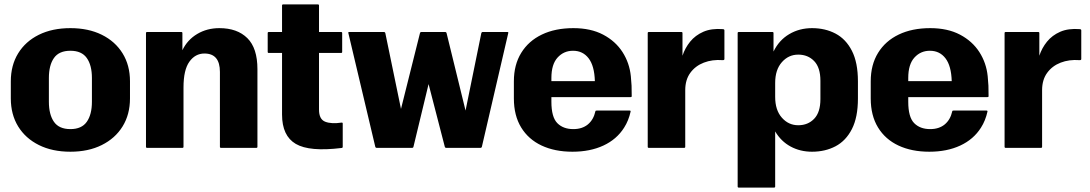

<svg xmlns="http://www.w3.org/2000/svg" viewBox="-20 -670 4937 870"><path d="M29 -224V-301.5Q29 -374 62.2 -428.2Q95.5 -482.5 156.2 -512.5Q217 -542.5 299 -542.5Q380.5 -542.5 441.2 -512.5Q502 -482.5 535.5 -428.2Q569 -374 569 -301.5V-224Q569 -151.5 535.5 -97.2Q502 -43 441.2 -12.8Q380.5 17.5 299 17.5Q217 17.5 156.2 -12.8Q95.5 -43 62.2 -97.2Q29 -151.5 29 -224ZM201.5 -209Q201.5 -151 224.5 -118Q247.5 -85 299 -85Q350 -85 373.2 -118Q396.5 -151 396.5 -209V-316.5Q396.5 -374.5 373.2 -407.2Q350 -440 299 -440Q247.5 -440 224.5 -407.2Q201.5 -374.5 201.5 -316.5Z M646.5 -525H801.5Q806.5 -525 806.5 -520V-442.5Q829 -489.5 873.5 -516Q918 -542.5 974 -542.5Q1055 -542.5 1100.8 -497.2Q1146.5 -452 1146.5 -356.5V-5Q1146.5 0 1141.5 0H981.5Q976.5 0 976.5 -5V-344Q976.5 -427.5 906.5 -427.5Q864.5 -427.5 838 -390.2Q811.5 -353 811.5 -274V-5Q811.5 0 806.5 0H646.5Q641.5 0 641.5 -5V-520Q641.5 -525 646.5 -525Z M1533 -110V-5Q1533 0 1528 0.5Q1382.5 18.5 1320.2 -18Q1258 -54.5 1258 -151V-430H1198Q1193 -430 1193 -435V-520Q1193 -525 1198 -525H1258V-645Q1258 -650 1263 -650H1420.5Q1425.5 -650 1425.5 -645V-525H1525.5Q1530.5 -525 1530.5 -520V-435Q1530.5 -430 1525.5 -430H1425.5V-173.5Q1425.5 -129.5 1453.5 -118.5Q1481.5 -107.5 1528 -114.5Q1533 -115 1533 -110Z M2089.5 -169 2161 -520Q2162.5 -525 2167 -525H2279.5Q2284.5 -525 2283 -520L2163.5 -5Q2162 0 2157 0H2002Q1997 0 1995.5 -5L1922 -289L1853.5 -5Q1852.5 0 1847 0H1687Q1682 0 1680.5 -5L1558.5 -520Q1557 -525 1562 -525H1719.5Q1724.5 -525 1726 -520L1797 -176.5L1883 -520Q1884.5 -525 1889.5 -525H1997Q2002 -525 2003.5 -520Z M2837.5 -164.5Q2828.5 -123.5 2808 -91.5Q2774.5 -38.5 2714.2 -10.5Q2654 17.5 2574 17.5Q2494 17.5 2434.2 -10.5Q2374.5 -38.5 2341.5 -92.5Q2308.5 -146.5 2308.5 -224V-301.5Q2308.5 -376.5 2341.8 -430.5Q2375 -484.5 2435.5 -513.5Q2496 -542.5 2578 -542.5Q2657 -542.5 2713 -513Q2769 -483.5 2800.8 -434Q2832.5 -384.5 2838.5 -324.5Q2841 -298 2841.8 -281.8Q2842.5 -265.5 2842.5 -234Q2842.5 -230 2837.5 -230H2478.5V-209Q2478.5 -139.5 2505.2 -112.2Q2532 -85 2578 -85Q2618 -85 2643.8 -106.2Q2669.5 -127.5 2678 -166Q2678.5 -169 2683.5 -169H2833.5Q2838 -169 2837.5 -164.5ZM2576.5 -440Q2534.5 -440 2506.5 -409.2Q2478.5 -378.5 2478.5 -316.5V-302.5H2675.5Q2673.5 -371.5 2647.2 -405.8Q2621 -440 2576.5 -440Z M2920 -525H3067.5Q3072.5 -525 3072.5 -520V-417.5Q3084 -452.5 3107.2 -481.2Q3130.5 -510 3167 -526Q3203.5 -542 3255.5 -538Q3262.5 -537.5 3262.5 -532.5V-402.5Q3262.5 -397 3254 -397.5Q3207.5 -401 3169.2 -386.2Q3131 -371.5 3108 -340Q3085 -308.5 3085 -261.5V-5Q3085 0 3080 0H2920Q2915 0 2915 -5V-520Q2915 -525 2920 -525Z M3322.5 175V-520Q3322.5 -525 3327.5 -525H3480Q3485 -525 3485 -520V-436.5Q3510 -488 3556 -515.2Q3602 -542.5 3659.5 -542.5Q3719 -542.5 3766 -517.8Q3813 -493 3840.2 -439.8Q3867.5 -386.5 3867.5 -301.5V-223.5Q3867.5 -138.5 3840.2 -85.2Q3813 -32 3766 -7.2Q3719 17.5 3659.5 17.5Q3606 17.5 3562.5 -6Q3519 -29.5 3492.5 -74.5V175Q3492.5 180 3487.5 180H3327.5Q3322.5 180 3322.5 175ZM3492.5 -231Q3492.5 -171 3522.8 -136.8Q3553 -102.5 3597 -102.5Q3641 -102.5 3669.2 -131.8Q3697.5 -161 3697.5 -221V-304Q3697.5 -364 3669.2 -393.2Q3641 -422.5 3597 -422.5Q3553 -422.5 3522.8 -388.2Q3492.5 -354 3492.5 -294Z M4454.5 -164.5Q4445.5 -123.5 4425 -91.5Q4391.5 -38.5 4331.2 -10.5Q4271 17.5 4191 17.5Q4111 17.5 4051.2 -10.5Q3991.5 -38.5 3958.5 -92.5Q3925.5 -146.5 3925.5 -224V-301.5Q3925.5 -376.5 3958.8 -430.5Q3992 -484.5 4052.5 -513.5Q4113 -542.5 4195 -542.5Q4274 -542.5 4330 -513Q4386 -483.5 4417.8 -434Q4449.5 -384.5 4455.5 -324.5Q4458 -298 4458.8 -281.8Q4459.5 -265.5 4459.5 -234Q4459.5 -230 4454.5 -230H4095.5V-209Q4095.5 -139.5 4122.2 -112.2Q4149 -85 4195 -85Q4235 -85 4260.8 -106.2Q4286.5 -127.5 4295 -166Q4295.5 -169 4300.5 -169H4450.5Q4455 -169 4454.5 -164.5ZM4193.5 -440Q4151.5 -440 4123.5 -409.2Q4095.5 -378.5 4095.5 -316.5V-302.5H4292.5Q4290.5 -371.5 4264.2 -405.8Q4238 -440 4193.5 -440Z M4537 -525H4684.5Q4689.5 -525 4689.5 -520V-417.5Q4701 -452.5 4724.2 -481.2Q4747.5 -510 4784 -526Q4820.5 -542 4872.5 -538Q4879.5 -537.5 4879.5 -532.5V-402.5Q4879.5 -397 4871 -397.5Q4824.5 -401 4786.2 -386.2Q4748 -371.5 4725 -340Q4702 -308.5 4702 -261.5V-5Q4702 0 4697 0H4537Q4532 0 4532 -5V-520Q4532 -525 4537 -525Z"/></svg>

Font: MFEK Sans
Style: Bold
Weight: 700
Designer: Owen Earl
Foundry: indestructible type*
Version: Version 0.001; ttfautohint (v1.8.4.7-5d5b)